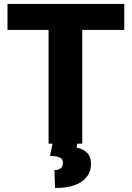

<svg xmlns="http://www.w3.org/2000/svg" viewBox="-20 -731 671 977"><path d="M612.3 -710.9V-578.6H398.4V0H227.1V-578.6H18.1V-710.9ZM249.5 -9.8H375L369.6 20Q397 24.9 419.9 43.7Q442.9 62.5 442.9 104.5Q442.9 159.2 396.5 192.4Q350.1 225.6 260.3 225.6L256.8 134.8Q275.9 134.8 288.1 126Q300.3 117.2 300.3 97.2Q300.3 78.6 284.9 71Q269.5 63.5 234.4 61.5Z"/></svg>

Font: Vazirmatn FD Black
Style: Regular
Weight: 900
Designer: Saber Rastikerdar
Foundry: Saber Rastikerdar
Version: Version 33.003